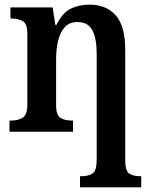

<svg xmlns="http://www.w3.org/2000/svg" viewBox="-20 -568 653 828"><path d="M325 240V192H331Q363 192 380 179.5Q397 167 397 120V-337Q397 -401 378.5 -437Q360 -473 314 -473Q279 -473 259 -450.5Q239 -428 230.5 -392Q222 -356 222 -314V-114Q222 -71 241 -59.5Q260 -48 291 -48H295V0H21V-48H27Q58 -48 78 -60.5Q98 -73 98 -118V-422Q98 -465 78.5 -476.5Q59 -488 29 -488H25V-536H207L219 -460H223Q250 -514 286 -531Q322 -548 366 -548Q438 -548 479 -502Q520 -456 520 -353V122Q520 168 537 180Q554 192 585 192H589V240Z"/></svg>

Font: Noto Serif SemiCondensed SemiBold
Style: Regular
Weight: 600
Width: 4
Designer: Monotype Design Team
Foundry: Monotype Imaging Inc.
Version: Version 2.013; ttfautohint (v1.8.4.7-5d5b)